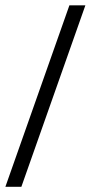

<svg xmlns="http://www.w3.org/2000/svg" viewBox="-39 -657 343 728"><path d="M-18.6 51.3 224.1 -636.7H284.7L42 51.3Z"/></svg>

Font: Kameron
Style: Regular
Weight: 400
Designer: Vernon Adams
Foundry: Vernon Adams
Version: Version 1.100